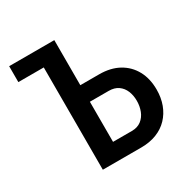

<svg xmlns="http://www.w3.org/2000/svg" viewBox="-161 -855 981 1000"><g transform="rotate(-30 329.5 -355.5)"><path d="M23.4 -615.2V-710.9H214.8V-615.2ZM260.7 -439.9H407.7Q476.6 -439.9 525.6 -412.6Q574.7 -385.3 601.3 -336.4Q627.9 -287.6 627.9 -221.7Q627.9 -172.9 612.8 -132.3Q597.7 -91.8 569.3 -62Q541 -32.2 500 -16.1Q459 0 407.7 0H176.3V-710.9H294.9V-99.1H407.7Q442.4 -99.1 464.8 -116.5Q487.3 -133.8 498.3 -161.9Q509.3 -189.9 509.3 -222.7Q509.3 -255.4 498.3 -282Q487.3 -308.6 464.8 -324.5Q442.4 -340.3 407.7 -340.3H260.7Z"/></g></svg>

Font: Roboto Condensed Medium
Style: Regular
Weight: 500
Designer: Christian Robertson
Foundry: Google
Version: Version 3.0